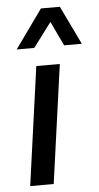

<svg xmlns="http://www.w3.org/2000/svg" viewBox="-54 -790 424 824"><g transform="rotate(-5 158.0 -378.0)"><path d="M42.2 0 113.2 -511H214.5L143.5 0ZM35.5 -589.2 154.5 -755.5H236L316.2 -589.2H239.8L167.8 -741H225.2L111.2 -589.2Z"/></g></svg>

Font: Chivo Medium
Style: Italic
Weight: 500
Italic angle: -8.05°
Designer: Hector Gatti
Foundry: Omnibus-Type
Version: Version 2.002